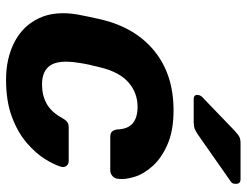

<svg xmlns="http://www.w3.org/2000/svg" viewBox="-108 -678 796 619"><g transform="rotate(90 289.5 -368.0)"><path d="M236 10Q168 10 115.5 -17Q63 -44 38.5 -95.5Q14 -147 26 -219Q29 -235 34 -259.5Q39 -284 43 -300Q70 -409 145.5 -469.5Q221 -530 335 -530Q400 -530 444 -511Q488 -492 514 -463.5Q540 -435 549.5 -404.5Q559 -374 556 -351Q555 -340 547 -333Q539 -326 529 -326H420Q410 -326 404.5 -331Q399 -336 397 -347Q396 -382 377.5 -398Q359 -414 324 -414Q279 -414 245.5 -385Q212 -356 197 -295Q192 -276 188 -257.5Q184 -239 182 -224Q172 -162 189.5 -134Q207 -106 252 -106Q287 -106 314 -121Q341 -136 360 -171Q366 -182 372.5 -187Q379 -192 390 -192H498Q509 -192 514.5 -184.5Q520 -177 517 -167Q511 -146 492.5 -116Q474 -86 440.5 -57Q407 -28 356.5 -9Q306 10 236 10ZM299 -595Q283 -595 286 -611Q288 -619 294 -624L401 -727Q414 -739 421.5 -742.5Q429 -746 442 -746H557Q574 -746 572 -728Q572 -719 564 -714L414 -609Q404 -602 395.5 -598.5Q387 -595 374 -595Z"/></g></svg>

Font: Rubik SemiBold
Style: Italic
Weight: 600
Italic angle: -12°
Designer: Hubert and Fischer
Foundry: Hubert and Fischer
Version: Version 2.300;gftools[0.9.30]